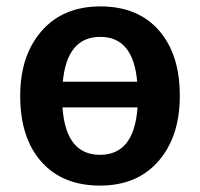

<svg xmlns="http://www.w3.org/2000/svg" viewBox="-20 -564 624 599"><path d="M293 -544Q410 -544 475.5 -469.5Q541 -395 541 -265Q541 -138 474.5 -61.5Q408 15 292 15Q175 15 109 -59.5Q43 -134 43 -265Q43 -391 110 -467.5Q177 -544 293 -544ZM293 -449Q189 -449 176 -309H408Q396 -449 293 -449ZM409 -229H175Q185 -81 292 -81Q399 -81 409 -229Z"/></svg>

Font: FiraGO Medium
Style: Regular
Weight: 500
Designer: bBox Type
Foundry: bBox Type GmbH
Version: Version 1.001;PS 001.001;hotconv 1.0.88;makeotf.lib2.5.64775